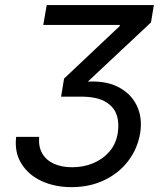

<svg xmlns="http://www.w3.org/2000/svg" viewBox="-20 -748 654 778"><path d="M270 10.3Q202.1 10.3 148.7 -14.4Q95.2 -39.1 66.7 -85Q38.1 -130.9 45.4 -193.4H138.7Q135.3 -154.3 150.9 -126.7Q166.5 -99.1 198 -84.7Q229.5 -70.3 272.5 -70.3Q317.4 -70.3 356.4 -86.2Q395.5 -102.1 422.6 -132.8Q449.7 -163.6 457 -208Q463.9 -249 452.6 -282.5Q441.4 -315.9 406.5 -336.2Q371.6 -356.4 306.6 -356.4H227.5L239.7 -429.7L464.8 -642.1L465.8 -647H155.3L169.4 -727.5H603.5L591.8 -657.2L317.4 -399.9L319.3 -416Q400.4 -423.8 454.8 -397.5Q509.3 -371.1 533.7 -321.3Q558.1 -271.5 547.9 -208Q537.1 -145 499.5 -95.7Q461.9 -46.4 402.8 -18.1Q343.8 10.3 270 10.3Z"/></svg>

Font: Inter 18pt
Style: Italic
Weight: 400
Italic angle: -9.3988°
Designer: Rasmus Andersson
Foundry: rsms
Version: Version 4.001;git-66647c0bb